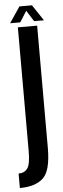

<svg xmlns="http://www.w3.org/2000/svg" viewBox="-90 -735 324 992"><g transform="rotate(-5 72.0 -238.5)"><path d="M-28.5 229.5Q51.5 229.5 92.5 192Q133.5 154.5 133.5 36V-598.5H33.5V42.5Q33.5 111.5 17.8 133Q2 154.5 -28.5 154.5ZM-4.5 -623H48L84 -680L120 -623H171L116 -705.5H51Z"/></g></svg>

Font: Anybody ExtraCondensed Medium
Style: Regular
Weight: 500
Width: 2
Version: Version 1.113;gftools[0.9.25]